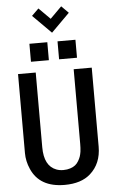

<svg xmlns="http://www.w3.org/2000/svg" viewBox="-72 -1205 746 1262"><g transform="rotate(-5 301.5 -573.5)"><path d="M427.7 -1112.3 306.6 -991.2 185.1 -1112.8 231 -1157.7 305.7 -1083 381.3 -1158.7ZM337.4 -813V-931.6H455.6V-813ZM151.9 -813V-931.6H270V-813ZM60.1 -218.8V-739.7H176.8V-246.6Q176.8 -123 256.3 -93.3Q276.9 -85.4 302.2 -85.4Q327.6 -85.4 348.1 -92.3Q368.7 -99.1 381.3 -109.4Q394 -119.6 403.3 -135.5Q412.6 -151.4 417 -164.6Q421.4 -177.7 424.3 -195.8Q427.2 -219.2 427.2 -246.6V-739.7H546.4V-218.8Q546.4 -106.9 472.7 -41.5Q411.6 12.7 302.7 12.7Q137.2 12.7 83 -112.8Q60.1 -164.6 60.1 -218.8Z"/></g></svg>

Font: News Cycle
Style: Bold
Weight: 700
Version: Version 0.5.1